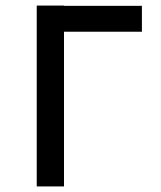

<svg xmlns="http://www.w3.org/2000/svg" viewBox="-20 -670 580 690"><path d="M112 0H210V-556H490V-649H210V-650H112Z"/></svg>

Font: Grotesk 02 Mince
Style: Bold
Weight: 400
Designer: Frank Adebiaye, contributions by Jérémy Landes, Ariel Martín Pérez
Foundry: Velvetyne Type Foundry
Version: Version 3.000;Glyphs 3.1.2 (3150)